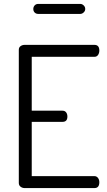

<svg xmlns="http://www.w3.org/2000/svg" viewBox="-20 -960 548 980"><path d="M76 -26V-706Q76 -718 85 -724.5Q94 -731 106 -731H462Q487 -731 487 -702Q487 -689 480.5 -679.5Q474 -670 462 -670H142V-395H299Q311 -395 317.5 -386.5Q324 -378 324 -365Q324 -338 299 -338H142V-61H462Q473 -61 480 -52Q487 -43 487 -30Q487 0 462 0H106Q94 0 85 -7Q76 -14 76 -26ZM175 -940H390Q399 -940 407 -932.5Q415 -925 415 -914Q415 -904 407 -896.5Q399 -889 390 -889H175Q164 -889 157 -896Q150 -903 150 -914Q150 -925 157 -932.5Q164 -940 175 -940Z"/></svg>

Font: Terminal Dosis
Style: Regular
Weight: 400
Designer: Edgar Tolentino, Pablo Impallari, Igino Marini
Foundry: Edgar Tolentino, Pablo Impallari, Igino Marini
Version: Version 1.007